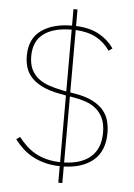

<svg xmlns="http://www.w3.org/2000/svg" viewBox="-58 -824 663 950"><g transform="rotate(5 273.5 -349.0)"><path d="M268 82V0Q226 -1 192.5 -10Q159 -19 131.5 -34Q104 -49 82 -69.5Q60 -90 42 -114L60 -127Q78 -104 98.5 -84.5Q119 -65 144 -51Q169 -37 199.5 -29Q230 -21 268 -20V-351L237 -357Q184 -367 149.5 -384Q115 -401 94.5 -423.5Q74 -446 66 -473Q58 -500 58 -530Q58 -615 115.5 -656.5Q173 -698 268 -698V-780H288V-698Q358 -695 404 -669Q450 -643 477 -603L459 -590Q431 -631 389.5 -653Q348 -675 288 -678V-368L312 -364Q366 -355 400.5 -337Q435 -319 454.5 -295.5Q474 -272 481.5 -243.5Q489 -215 489 -185Q489 -95 435.5 -49Q382 -3 288 0V82ZM467 -184Q467 -227 453.5 -255.5Q440 -284 418 -302Q396 -320 366.5 -330Q337 -340 306 -345L288 -348V-20Q375 -23 421 -64.5Q467 -106 467 -184ZM80 -530Q80 -491 93 -464.5Q106 -438 128.5 -420.5Q151 -403 180.5 -393Q210 -383 243 -376L268 -371V-678Q179 -678 129.5 -641.5Q80 -605 80 -530Z"/></g></svg>

Font: IBM Plex Sans Thai Thin
Style: Regular
Weight: 100
Designer: Mike Abbink, Paul van der Laan, Pieter van Rosmalen, Ben Mitchell, Mark Frömberg
Foundry: Bold Monday
Version: Version 1.1